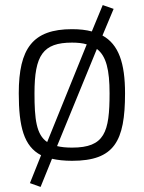

<svg xmlns="http://www.w3.org/2000/svg" viewBox="-20 -625 567 757"><path d="M264 -43C241 -43 221 -45 205 -49L362 -432C399 -404 412 -349 412 -257C412 -104 393 -43 264 -43ZM264 -457C286 -457 306 -455 322 -450L166 -65C123 -94 116 -156 116 -257C116 -407 149 -457 264 -457ZM264 -510C109 -510 54 -434 54 -257C54 -126 74 -48 142 -13L98 97L140 112L185 1C207 6 233 9 264 9C431 9 473 -68 473 -257C473 -376 448 -450 384 -485L428 -590L385 -605L342 -501C320 -507 294 -510 264 -510Z"/></svg>

Font: RazerF5 Light
Style: Regular
Weight: 300
Foundry: Razer Inc.
Version: Version 2